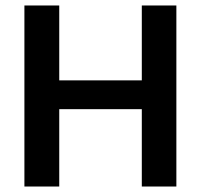

<svg xmlns="http://www.w3.org/2000/svg" viewBox="-20 -680 732 700"><path d="M497 0V-660H623V0ZM69 0V-660H196V0ZM145 -282V-387H551V-282Z"/></svg>

Font: Bricolage Grotesque 36pt SemiBold
Style: Regular
Weight: 600
Designer: Mathieu Triay
Foundry: Atelier Triay
Version: Version 1.001;gftools[0.9.33.dev8+g029e19f]